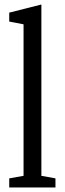

<svg xmlns="http://www.w3.org/2000/svg" viewBox="-20 -832 290 852"><path d="M163.6 -51.8 226.1 -40.5V0H21V-40.5L84.5 -51.8V-724.1L21 -736.3V-775.9L163.6 -812Z"/></svg>

Font: Habibi
Style: Regular
Weight: 400
Designer: Magnus Gaarde
Foundry: Magnus Gaarde
Version: Version 1.001